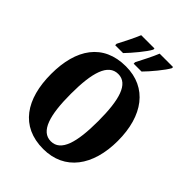

<svg xmlns="http://www.w3.org/2000/svg" viewBox="-261 -1063 1206 1206"><g transform="rotate(45 342.0 -460.5)"><path d="M366 -784V-771H436C474 -809 538 -886 556 -921V-931H437C419 -886 389 -829 366 -784ZM202 -784V-771H272C309 -809 374 -886 391 -921V-931H273C255 -886 225 -829 202 -784ZM343 10C533 10 639 -137 639 -358C639 -580 533 -725 344 -725C142 -725 45 -580 45 -359C45 -137 142 10 343 10ZM343 -58C254 -58 221 -169 221 -358C221 -547 254 -657 344 -657C432 -657 464 -547 464 -358C464 -169 432 -58 343 -58Z"/></g></svg>

Font: Noto Serif Myanmar ExtraCondensed Black
Style: Regular
Weight: 900
Width: 2
Designer: Ben Mitchell and the Monotype Design Team
Foundry: Monotype Imaging Inc.
Version: Version 2.106